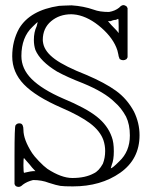

<svg xmlns="http://www.w3.org/2000/svg" viewBox="-20 -722 596 754"><path d="M528 -191Q528 -97 452 -43.5Q376 10 266 10Q231 10 217 8Q203 6 172 -4Q144 -15 110 -15Q86 -9 70 3Q61 12 53 12Q46 12 41 8L37 1V-112Q37 -226 41 -230Q48 -240 61 -237Q72 -234 72 -212Q72 -174 106 -121Q113 -110 132.5 -89.5Q152 -69 166 -59Q221 -23 264 -23Q315 -23 348 -41Q368 -50 384 -79Q393 -102 393 -129Q393 -151 386 -172Q373 -208 334 -237.5Q295 -267 221 -299Q120 -343 74 -390.5Q28 -438 28 -501Q28 -561 55 -610Q98 -682 212 -699Q214 -699 231.5 -700Q249 -701 261 -701Q308 -698 348 -684Q371 -675 408 -675Q432 -679 448 -692Q457 -702 465 -702Q470 -702 477 -697L481 -690V-497L477 -490Q464 -481 450 -490Q446 -500 446 -501Q446 -504 441 -524Q426 -571 378 -613Q330 -655 281 -664Q267 -666 260 -666Q213 -666 180.5 -638.5Q148 -611 148 -565Q148 -560 150 -550Q157 -518 196 -489.5Q235 -461 319 -428Q392 -397 435.5 -365.5Q479 -334 506 -284Q528 -239 528 -191ZM446 -619Q446 -648 444 -648Q439 -646 435 -644Q425 -644 415 -639H404L417 -624Q435 -606 439 -601L446 -592ZM124 -619 128 -635Q126 -635 108 -617Q64 -576 64 -502Q64 -452 104 -412Q145 -371 228 -335Q317 -298 360 -264Q403 -230 419 -184Q427 -163 427 -128Q427 -94 419 -75L415 -61Q421 -61 448 -88Q490 -127 490 -190Q490 -233 475 -264Q456 -299 430 -321Q391 -360 306 -395Q244 -419 204 -441Q138 -481 119 -526Q113 -544 113 -565Q113 -596 124 -619ZM84 -90Q82 -92 78 -97Q75 -101 74 -101Q72 -101 72 -72Q72 -43 75 -43Q76 -43 77 -44Q104 -50 110 -50H119L106 -64Q104 -67 95.5 -77Q87 -87 84 -90Z"/></svg>

Font: KaTeX_AMS
Style: Regular
Weight: 400
Version: Version 1.1; ttfautohint (v1.3)